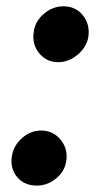

<svg xmlns="http://www.w3.org/2000/svg" viewBox="-20 -578 316 606"><path d="M180.2 -558.1Q218.8 -558.1 241.7 -529.5Q264.6 -501 258.8 -460.9Q252.9 -428.7 224.9 -405.3Q196.8 -381.8 164.1 -381.8Q126 -381.8 102.8 -411.1Q79.6 -440.4 86.9 -480Q91.8 -512.2 119.4 -535.2Q147 -558.1 180.2 -558.1ZM109.9 -166Q147.9 -166 171.6 -136.7Q195.3 -107.4 189 -68.8Q184.1 -36.6 156.7 -14.4Q129.4 7.8 96.2 7.8Q56.2 7.8 33.4 -20Q10.7 -47.9 18.1 -87.9Q23.9 -120.1 50.5 -143.1Q77.1 -166 109.9 -166Z"/></svg>

Font: Stilu SemiBold
Style: Italic
Weight: 600
Italic angle: -10°
Designer: Genilson Lima Santos
Foundry: Genilson Lima Santos
Version: Version 1.200;PS 001.200;hotconv 1.0.88;makeotf.lib2.5.64775